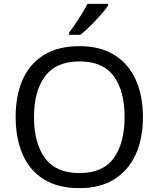

<svg xmlns="http://www.w3.org/2000/svg" viewBox="-20 -964 821 994"><path d="M720 -358Q720 -247 682.5 -164.5Q645 -82 572 -36Q499 10 391 10Q280 10 206.5 -36Q133 -82 97 -165Q61 -248 61 -359Q61 -469 97 -551Q133 -633 206.5 -679Q280 -725 392 -725Q499 -725 572 -679.5Q645 -634 682.5 -551.5Q720 -469 720 -358ZM156 -358Q156 -223 213 -145.5Q270 -68 391 -68Q513 -68 569 -145.5Q625 -223 625 -358Q625 -493 569 -569.5Q513 -646 392 -646Q271 -646 213.5 -569.5Q156 -493 156 -358ZM539 -934Q527 -916 502 -887.5Q477 -859 448.5 -830.5Q420 -802 396 -784H338V-796Q353 -815 370.5 -841Q388 -867 405 -894.5Q422 -922 433 -944H539Z"/></svg>

Font: Noto Sans Living
Style: Regular
Weight: 400
Designer: Monotype Design Team
Foundry: Monotype Imaging Inc.
Version: Version 2.013; ttfautohint (v1.8.4.7-5d5b)